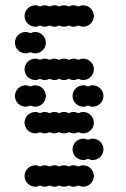

<svg xmlns="http://www.w3.org/2000/svg" viewBox="-20 -700 472 720"><path d="M72 -40C72 -18 90 0 112 0C118.5 0 124.6 -1.6 130 -4.3C135.4 -1.6 141.5 0 148 0C154.5 0 160.6 -1.6 166 -4.3C171.4 -1.6 177.5 0 184 0C190.5 0 196.6 -1.6 202 -4.3C207.4 -1.6 213.5 0 220 0C226.5 0 232.6 -1.6 238 -4.3C243.4 -1.6 249.5 0 256 0C262.5 0 268.6 -1.6 274 -4.3C279.4 -1.6 285.5 0 292 0C314 0 332 -18 332 -40C332 -62 314 -80 292 -80C285.5 -80 279.4 -78.4 274 -75.7C268.6 -78.4 262.5 -80 256 -80C249.5 -80 243.4 -78.4 238 -75.7C232.6 -78.4 226.5 -80 220 -80C213.5 -80 207.4 -78.4 202 -75.7C196.6 -78.4 190.5 -80 184 -80C177.5 -80 171.4 -78.4 166 -75.7C160.6 -78.4 154.5 -80 148 -80C141.5 -80 135.4 -78.4 130 -75.7C124.6 -78.4 118.5 -80 112 -80C90 -80 72 -62 72 -40ZM252 -140C252 -118 270 -100 292 -100C298.5 -100 304.6 -101.6 310 -104.3C315.4 -101.6 321.5 -100 328 -100C350 -100 368 -118 368 -140C368 -162 350 -180 328 -180C321.5 -180 315.4 -178.4 310 -175.7C304.6 -178.4 298.5 -180 292 -180C270 -180 252 -162 252 -140ZM72 -240C72 -218 90 -200 112 -200C118.5 -200 124.6 -201.6 130 -204.3C135.4 -201.6 141.5 -200 148 -200C154.5 -200 160.6 -201.6 166 -204.3C171.4 -201.6 177.5 -200 184 -200C190.5 -200 196.6 -201.6 202 -204.3C207.4 -201.6 213.5 -200 220 -200C226.5 -200 232.6 -201.6 238 -204.3C243.4 -201.6 249.5 -200 256 -200C262.5 -200 268.6 -201.6 274 -204.3C279.4 -201.6 285.5 -200 292 -200C314 -200 332 -218 332 -240C332 -262 314 -280 292 -280C285.5 -280 279.4 -278.4 274 -275.7C268.6 -278.4 262.5 -280 256 -280C249.5 -280 243.4 -278.4 238 -275.7C232.6 -278.4 226.5 -280 220 -280C213.5 -280 207.4 -278.4 202 -275.7C196.6 -278.4 190.5 -280 184 -280C177.5 -280 171.4 -278.4 166 -275.7C160.6 -278.4 154.5 -280 148 -280C141.5 -280 135.4 -278.4 130 -275.7C124.6 -278.4 118.5 -280 112 -280C90 -280 72 -262 72 -240ZM252 -340C252 -318 270 -300 292 -300C298.5 -300 304.6 -301.6 310 -304.3C315.4 -301.6 321.5 -300 328 -300C350 -300 368 -318 368 -340C368 -362 350 -380 328 -380C321.5 -380 315.4 -378.4 310 -375.7C304.6 -378.4 298.5 -380 292 -380C270 -380 252 -362 252 -340ZM36 -340C36 -318 54 -300 76 -300C82.5 -300 88.6 -301.6 94 -304.3C99.4 -301.6 105.5 -300 112 -300C134 -300 152 -318 152 -340C152 -362 134 -380 112 -380C105.5 -380 99.4 -378.4 94 -375.7C88.6 -378.4 82.5 -380 76 -380C54 -380 36 -362 36 -340ZM72 -440C72 -418 90 -400 112 -400C118.5 -400 124.6 -401.6 130 -404.3C135.4 -401.6 141.5 -400 148 -400C154.5 -400 160.6 -401.6 166 -404.3C171.4 -401.6 177.5 -400 184 -400C190.5 -400 196.6 -401.6 202 -404.3C207.4 -401.6 213.5 -400 220 -400C226.5 -400 232.6 -401.6 238 -404.3C243.4 -401.6 249.5 -400 256 -400C262.5 -400 268.6 -401.6 274 -404.3C279.4 -401.6 285.5 -400 292 -400C314 -400 332 -418 332 -440C332 -462 314 -480 292 -480C285.5 -480 279.4 -478.4 274 -475.7C268.6 -478.4 262.5 -480 256 -480C249.5 -480 243.4 -478.4 238 -475.7C232.6 -478.4 226.5 -480 220 -480C213.5 -480 207.4 -478.4 202 -475.7C196.6 -478.4 190.5 -480 184 -480C177.5 -480 171.4 -478.4 166 -475.7C160.6 -478.4 154.5 -480 148 -480C141.5 -480 135.4 -478.4 130 -475.7C124.6 -478.4 118.5 -480 112 -480C90 -480 72 -462 72 -440ZM36 -540C36 -518 54 -500 76 -500C82.5 -500 88.6 -501.6 94 -504.3C99.4 -501.6 105.5 -500 112 -500C134 -500 152 -518 152 -540C152 -562 134 -580 112 -580C105.5 -580 99.4 -578.4 94 -575.7C88.6 -578.4 82.5 -580 76 -580C54 -580 36 -562 36 -540ZM72 -640C72 -618 90 -600 112 -600C118.5 -600 124.6 -601.6 130 -604.3C135.4 -601.6 141.5 -600 148 -600C154.5 -600 160.6 -601.6 166 -604.3C171.4 -601.6 177.5 -600 184 -600C190.5 -600 196.6 -601.6 202 -604.3C207.4 -601.6 213.5 -600 220 -600C226.5 -600 232.6 -601.6 238 -604.3C243.4 -601.6 249.5 -600 256 -600C262.5 -600 268.6 -601.6 274 -604.3C279.4 -601.6 285.5 -600 292 -600C314 -600 332 -618 332 -640C332 -662 314 -680 292 -680C285.5 -680 279.4 -678.4 274 -675.7C268.6 -678.4 262.5 -680 256 -680C249.5 -680 243.4 -678.4 238 -675.7C232.6 -678.4 226.5 -680 220 -680C213.5 -680 207.4 -678.4 202 -675.7C196.6 -678.4 190.5 -680 184 -680C177.5 -680 171.4 -678.4 166 -675.7C160.6 -678.4 154.5 -680 148 -680C141.5 -680 135.4 -678.4 130 -675.7C124.6 -678.4 118.5 -680 112 -680C90 -680 72 -662 72 -640Z"/></svg>

Font: Dotrice Condensed
Style: Bold
Weight: 700
Width: 2
Monospace: yes
Designer: Paul Flo Williams
Foundry: His Deeds Are Dust
Version: Version 1.001